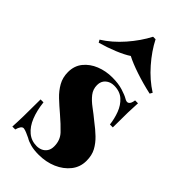

<svg xmlns="http://www.w3.org/2000/svg" viewBox="-257 -896 981 981"><g transform="rotate(45 233.5 -406.0)"><path d="M226 -532Q270 -532 302 -522Q334 -512 349 -503Q384 -481 391 -531H412Q410 -502 409 -461.5Q408 -421 408 -353H387Q383 -390 369.5 -426Q356 -462 330 -485.5Q304 -509 262 -509Q235 -509 216.5 -493Q198 -477 198 -449Q198 -419 216 -396Q234 -373 262.5 -352Q291 -331 320 -307Q352 -283 377.5 -258.5Q403 -234 418.5 -205.5Q434 -177 434 -137Q434 -92 407 -58Q380 -24 336 -5Q292 14 238 14Q205 14 180.5 7.5Q156 1 140 -9Q125 -16 113.5 -21Q102 -26 91 -28Q81 -29 74 -19Q67 -9 63 7H42Q44 -25 45 -71Q46 -117 46 -193H67Q73 -139 89.5 -98Q106 -57 134 -33.5Q162 -10 200 -10Q217 -10 231.5 -16.5Q246 -23 255.5 -37Q265 -51 265 -73Q265 -117 237 -146.5Q209 -176 168 -211Q136 -238 108.5 -264Q81 -290 63.5 -321Q46 -352 46 -391Q46 -436 71.5 -467.5Q97 -499 138 -515.5Q179 -532 226 -532ZM244 -826Q273 -769 321.5 -713.5Q370 -658 427 -622L419 -608Q360 -621 304.5 -639.5Q249 -658 215 -676Q188 -658 143 -639.5Q98 -621 51 -608L43 -622Q99 -657 147.5 -712.5Q196 -768 226 -826Z"/></g></svg>

Font: Playfair Display ExtraBold
Style: Regular
Weight: 800
Designer: Claus Eggers Sørensen
Foundry: Claus Eggers Sørensen
Version: Version 1.203